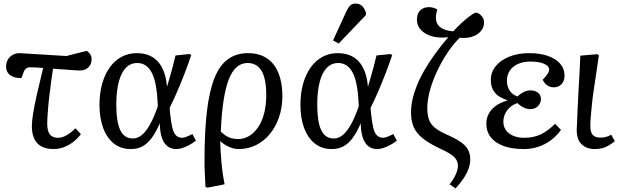

<svg xmlns="http://www.w3.org/2000/svg" viewBox="-20 -819 3497 1073"><path d="M279 14Q238 14 211 -1Q184 -16 171 -44.5Q158 -73 158 -113Q158 -140 165 -184.5Q172 -229 186.5 -292.5Q201 -356 221 -439Q202 -441 183 -442Q164 -443 149 -443Q135 -443 125.5 -436Q116 -429 111 -413L100 -383Q74 -382 54.5 -389.5Q35 -397 24.5 -411.5Q14 -426 14 -446Q14 -480 35.5 -501Q57 -522 90 -522L351 -506L465 -535Q479 -525 485.5 -513.5Q492 -502 492 -488Q492 -460 474 -442.5Q456 -425 427 -425Q419 -425 401.5 -426Q384 -427 354 -429.5Q324 -432 276 -435Q274 -417 271 -398.5Q268 -380 265.5 -360Q263 -340 260.5 -320.5Q258 -301 255.5 -282Q253 -263 251.5 -245Q250 -227 248.5 -210Q247 -193 246 -177.5Q245 -162 244.5 -149.5Q244 -137 244 -127Q244 -87 258.5 -68Q273 -49 305 -49Q326 -49 350 -62Q374 -75 402 -102L432 -69Q412 -43 387.5 -24.5Q363 -6 335.5 4Q308 14 279 14Z M711 14Q656 14 617 -16.5Q578 -47 557 -102.5Q536 -158 536 -233Q536 -297 550.5 -349.5Q565 -402 592.5 -441Q620 -480 658.5 -501Q697 -522 744 -522Q781 -522 810.5 -510.5Q840 -499 861 -476.5Q882 -454 895.5 -419Q909 -384 913 -336H914Q922 -363 930 -391Q938 -419 946 -449Q954 -479 961 -509L1038 -517L1049 -512Q1033 -464 1013 -412Q993 -360 971.5 -310Q950 -260 928 -216L931 -182Q936 -133 943.5 -103.5Q951 -74 964.5 -61.5Q978 -49 999 -49Q1008 -49 1025 -56Q1042 -63 1055 -70L1075 -33Q1057 -19 1037.5 -8.5Q1018 2 999.5 8Q981 14 965 14Q936 14 915.5 -2Q895 -18 884.5 -49.5Q874 -81 873 -128H872Q851 -79 827.5 -47.5Q804 -16 776 -1Q748 14 711 14ZM722 -45Q748 -45 771.5 -63.5Q795 -82 817.5 -122Q840 -162 862 -225L860 -261Q856 -331 842.5 -376.5Q829 -422 805 -444.5Q781 -467 747 -467Q718 -467 696 -451Q674 -435 659.5 -405Q645 -375 637.5 -332Q630 -289 630 -235Q630 -169 640 -127Q650 -85 670.5 -65Q691 -45 722 -45Z M1139 230 1128 225Q1127 197 1126 175.5Q1125 154 1124 136Q1123 118 1123 103.5Q1123 89 1123 74Q1123 -85 1136.5 -198Q1150 -311 1178.5 -382.5Q1207 -454 1253.5 -488Q1300 -522 1367 -522Q1412 -522 1447.5 -506.5Q1483 -491 1507.5 -460.5Q1532 -430 1545 -385Q1558 -340 1558 -282Q1558 -219 1539.5 -164.5Q1521 -110 1488 -70Q1455 -30 1410.5 -8Q1366 14 1313 14Q1287 14 1258.5 1Q1230 -12 1212 -30H1211Q1211 -4 1213 27.5Q1215 59 1218 92Q1221 125 1225.5 155.5Q1230 186 1235 211ZM1310 -42Q1345 -42 1374 -60Q1403 -78 1424.5 -111Q1446 -144 1457 -189Q1468 -234 1468 -288Q1468 -348 1456.5 -388Q1445 -428 1421.5 -447.5Q1398 -467 1364 -467Q1329 -467 1302.5 -444Q1276 -421 1258 -374Q1240 -327 1229 -254.5Q1218 -182 1214 -83Q1237 -61 1259.5 -51.5Q1282 -42 1310 -42Z M1834 14Q1779 14 1740 -16.5Q1701 -47 1680 -102.5Q1659 -158 1659 -233Q1659 -297 1673.5 -349.5Q1688 -402 1715.5 -441Q1743 -480 1781.5 -501Q1820 -522 1867 -522Q1904 -522 1933.5 -510.5Q1963 -499 1984 -476.5Q2005 -454 2018.5 -419Q2032 -384 2036 -336H2037Q2045 -363 2053 -391Q2061 -419 2069 -449Q2077 -479 2084 -509L2161 -517L2172 -512Q2156 -464 2136 -412Q2116 -360 2094.5 -310Q2073 -260 2051 -216L2054 -182Q2059 -133 2066.5 -103.5Q2074 -74 2087.5 -61.5Q2101 -49 2122 -49Q2131 -49 2148 -56Q2165 -63 2178 -70L2198 -33Q2180 -19 2160.5 -8.5Q2141 2 2122.5 8Q2104 14 2088 14Q2059 14 2038.5 -2Q2018 -18 2007.5 -49.5Q1997 -81 1996 -128H1995Q1974 -79 1950.5 -47.5Q1927 -16 1899 -1Q1871 14 1834 14ZM1845 -45Q1871 -45 1894.5 -63.5Q1918 -82 1940.5 -122Q1963 -162 1985 -225L1983 -261Q1979 -331 1965.5 -376.5Q1952 -422 1928 -444.5Q1904 -467 1870 -467Q1841 -467 1819 -451Q1797 -435 1782.5 -405Q1768 -375 1760.5 -332Q1753 -289 1753 -235Q1753 -169 1763 -127Q1773 -85 1793.5 -65Q1814 -45 1845 -45ZM1873 -576 1841 -593 1916 -756Q1927 -779 1938 -789Q1949 -799 1967 -799Q1988 -799 2002 -787Q2016 -775 2025 -749V-735Z M2526 234 2493 211Q2516 181 2527.5 154.5Q2539 128 2539 108Q2539 89 2530 73.5Q2521 58 2499.5 43.5Q2478 29 2440 12Q2379 -17 2343 -45.5Q2307 -74 2292 -109Q2277 -144 2277 -190Q2277 -226 2285.5 -264Q2294 -302 2310.5 -343Q2327 -384 2352 -427Q2377 -470 2410 -516Q2443 -562 2485 -611Q2435 -605 2395.5 -616Q2356 -627 2333 -651Q2310 -675 2310 -709Q2310 -732 2318.5 -747.5Q2327 -763 2342 -771Q2357 -779 2378 -779Q2391 -779 2402.5 -775.5Q2414 -772 2424 -766Q2421 -757 2419.5 -749.5Q2418 -742 2417.5 -737.5Q2417 -733 2416.5 -729Q2416 -725 2416 -720Q2416 -686 2441 -666.5Q2466 -647 2513 -644Q2537 -670 2561.5 -692.5Q2586 -715 2606 -729.5Q2626 -744 2639 -749Q2652 -747 2662 -739Q2672 -731 2678.5 -719.5Q2685 -708 2685 -693Q2685 -673 2675 -656Q2665 -639 2646.5 -627Q2628 -615 2603.5 -610Q2579 -605 2549 -608Q2514 -574 2481.5 -525.5Q2449 -477 2423.5 -423Q2398 -369 2383 -315Q2368 -261 2368 -215Q2368 -176 2377.5 -150Q2387 -124 2410 -105.5Q2433 -87 2470 -70Q2523 -47 2553 -26.5Q2583 -6 2595.5 17.5Q2608 41 2608 73Q2608 98 2598 125Q2588 152 2569.5 179.5Q2551 207 2526 234Z M2908 14Q2841 14 2794.5 -3Q2748 -20 2723 -51.5Q2698 -83 2698 -128Q2698 -159 2712 -184.5Q2726 -210 2752 -228.5Q2778 -247 2815 -257V-259Q2782 -270 2762 -285.5Q2742 -301 2732.5 -322.5Q2723 -344 2723 -372Q2723 -416 2750.5 -449.5Q2778 -483 2826.5 -502.5Q2875 -522 2937 -522Q2998 -522 3042 -506.5Q3086 -491 3110.5 -463Q3135 -435 3135 -396Q3135 -367 3118.5 -349Q3102 -331 3075 -331Q3061 -331 3049 -336Q3037 -341 3028 -350.5Q3019 -360 3013 -373Q3034 -396 3041.5 -407.5Q3049 -419 3049 -430Q3049 -450 3020.5 -462.5Q2992 -475 2945 -475Q2905 -475 2875.5 -462Q2846 -449 2829.5 -425Q2813 -401 2813 -368Q2813 -335 2829 -311.5Q2845 -288 2873 -280Q2887 -295 2906.5 -304.5Q2926 -314 2944 -314Q2970 -314 2986.5 -301Q3003 -288 3003 -266Q3003 -242 2986 -225.5Q2969 -209 2943 -209Q2925 -209 2906.5 -218Q2888 -227 2872 -243Q2837 -232 2815 -203.5Q2793 -175 2793 -139Q2793 -112 2807.5 -91.5Q2822 -71 2848.5 -60Q2875 -49 2910 -49Q2961 -49 3001 -67.5Q3041 -86 3082 -127L3115 -93Q3091 -59 3058.5 -35Q3026 -11 2988 1.5Q2950 14 2908 14Z M3304 14Q3279 14 3260.5 6.5Q3242 -1 3229 -14Q3216 -27 3209.5 -47Q3203 -67 3203 -92Q3203 -98 3203.5 -106Q3204 -114 3204.5 -124.5Q3205 -135 3205.5 -148Q3206 -161 3206.5 -176.5Q3207 -192 3208 -210Q3209 -228 3210 -248Q3211 -268 3212 -290.5Q3213 -313 3214.5 -338Q3216 -363 3217.5 -390Q3219 -417 3220.5 -447Q3222 -477 3223 -508L3316 -516L3327 -511Q3319 -456 3311.5 -405.5Q3304 -355 3297.5 -311.5Q3291 -268 3287.5 -231Q3284 -194 3281.5 -165.5Q3279 -137 3279 -117Q3279 -94 3284.5 -79Q3290 -64 3303 -57Q3316 -50 3335 -50Q3353 -50 3366 -53.5Q3379 -57 3396 -66L3416 -30Q3397 -15 3380 -5Q3363 5 3344.5 9.5Q3326 14 3304 14Z"/></svg>

Font: Literata 18pt
Style: Italic
Weight: 400
Italic angle: -2°
Designer: Latin by Veronika Burian and Jose Scaglione. Greek by Irene Vlachou. Cyrillic by Vera Evstafieva
Foundry: TypeTogether
Version: Version 3.103;gftools[0.9.29]